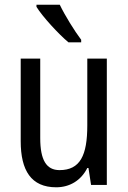

<svg xmlns="http://www.w3.org/2000/svg" viewBox="-20 -786 545 816"><path d="M234 -766H135V-757C160 -716 229 -641 271 -606H325V-617C297 -654 256 -720 234 -766ZM434 -537H351V-253C351 -126 321 -63 233 -63C177 -63 151 -106 151 -199V-537H68V-186C68 -62 112 10 219 10C275 10 324 -18 351 -72H356L367 0H434Z"/></svg>

Font: Noto Sans Malayalam Condensed
Style: Regular
Weight: 400
Width: 3
Designer: Jelle Bosma - Monotype Design Team
Foundry: Monotype Imaging Inc.
Version: Version 2.104